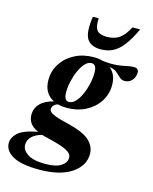

<svg xmlns="http://www.w3.org/2000/svg" viewBox="-213 -758 885 1111"><g transform="rotate(15 229.5 -202.5)"><path d="M130.5 265Q22.5 265 -28 236.2Q-78.5 207.5 -78.5 161.5Q-78.5 128 -47.5 99.5Q-16.5 71 68.5 55Q32.5 38.5 19 16.8Q5.5 -5 5.5 -31Q5.5 -69.5 32.5 -97.8Q59.5 -126 111.5 -138.5Q48.5 -171 48.5 -250.5Q48.5 -306 77.8 -350.2Q107 -394.5 156.8 -420Q206.5 -445.5 268.5 -445.5Q300 -445.5 325.5 -438Q376 -432.5 409 -436Q442 -439.5 464.8 -445Q487.5 -450.5 507.5 -450.5Q536.5 -450.5 536.5 -424.5Q536.5 -397.5 519.2 -378Q502 -358.5 476 -358.5Q457 -358.5 444.5 -370.8Q432 -383 416.2 -396.5Q400.5 -410 371.5 -414Q412.5 -379.5 412.5 -316.5Q412.5 -261 383.5 -216.8Q354.5 -172.5 304.8 -147Q255 -121.5 192.5 -121.5Q163 -121.5 138.5 -128Q121.5 -122.5 113.5 -112.5Q105.5 -102.5 105.5 -91.5Q105.5 -82.5 114 -74Q122.5 -65.5 147.2 -56.2Q172 -47 221 -35.5Q319.5 -12 355.8 22.8Q392 57.5 392 101.5Q392 172.5 323.2 218.8Q254.5 265 130.5 265ZM196 -158Q216.5 -158 234.5 -177.2Q252.5 -196.5 266.2 -227.2Q280 -258 287.8 -292.8Q295.5 -327.5 295.5 -358Q295.5 -385.5 287.8 -397.2Q280 -409 265 -409Q245 -409 227 -389.8Q209 -370.5 195.2 -339.8Q181.5 -309 173.8 -274.2Q166 -239.5 166 -209Q166 -181.5 173.8 -169.8Q181.5 -158 196 -158ZM15.5 147Q15.5 178 49.8 201Q84 224 156.5 224Q219 224 250 203.8Q281 183.5 281 154.5Q281 129.5 249.2 112.8Q217.5 96 131.5 75.5Q112 71.5 96 66Q15.5 89.5 15.5 147ZM309 -578.5Q354.5 -578.5 384.2 -599.2Q414 -620 440 -670H486Q455.5 -605.5 426.8 -568.2Q398 -531 366 -515.2Q334 -499.5 293.5 -499.5Q233.5 -499.5 211 -537.5Q188.5 -575.5 202.5 -670H237.5Q234 -619.5 250.2 -599Q266.5 -578.5 309 -578.5Z"/></g></svg>

Font: Newsreader 16pt
Style: Bold Italic
Weight: 700
Italic angle: -17°
Designer: Hugues Gentile
Foundry: Production Type
Version: Version 1.003; ttfautohint (v1.8.3)